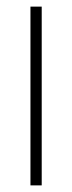

<svg xmlns="http://www.w3.org/2000/svg" viewBox="-20 -560 218 580"><path d="M72 0V-540H106V0Z"/></svg>

Font: Encode Sans Condensed Thin
Style: Regular
Weight: 100
Width: 3
Designer: Multiple Designers
Foundry: Impallari Type
Version: Version 3.002